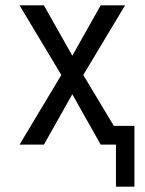

<svg xmlns="http://www.w3.org/2000/svg" viewBox="-20 -540 540 717"><path d="M413 157V0H356L250 -188L144 0H53L209 -260L53 -520H144L250 -332L356 -520H447L291 -260L405 -70H482V157Z"/></svg>

Font: Iosevka srxl
Style: Regular
Weight: 400
Monospace: yes
Designer: Belleve Invis
Foundry: Belleve Invis
Version: Version 33.0.1; ttfautohint (v1.8.3)